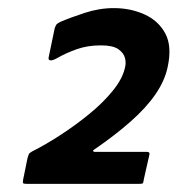

<svg xmlns="http://www.w3.org/2000/svg" viewBox="-20 -714 438 474"><path d="M48 -260Q39 -260 37.5 -261.5Q36 -263 37 -270L48 -324Q50 -330 51 -333Q52 -336 59 -340Q93 -357 130.5 -381.5Q168 -406 201.5 -433.5Q235 -461 258.5 -490Q282 -519 288 -545Q292 -558 288.5 -571Q285 -584 271.5 -593Q258 -602 229 -602Q196 -602 169.5 -592.5Q143 -583 126.5 -573.5Q110 -564 105 -565Q99 -565 100 -572L115 -644Q117 -650 119 -653Q121 -656 129 -660Q152 -670 188.5 -682Q225 -694 261 -694Q302 -694 336.5 -678.5Q371 -663 388 -631.5Q405 -600 394 -549Q387 -515 364 -481.5Q341 -448 302.5 -414Q264 -380 213 -345Q209 -343 210 -341Q211 -339 214 -339H343Q350 -339 349 -333L335 -271Q334 -263 332.5 -261.5Q331 -260 321 -260Z"/></svg>

Font: Glory
Style: Bold Italic
Weight: 700
Italic angle: -12°
Version: Version 1.011